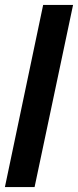

<svg xmlns="http://www.w3.org/2000/svg" viewBox="-35 -763 318 783"><path d="M-15 0 141 -743H263L106 0Z"/></svg>

Font: Saira ExtraCondensed ExtraBold
Style: Italic
Weight: 800
Width: 2
Italic angle: -12°
Designer: Hector Gatti with collaboration of the Omnibus-Type team
Foundry: Omnibus-Type
Version: Version 1.101